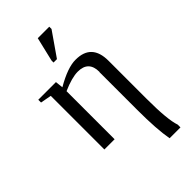

<svg xmlns="http://www.w3.org/2000/svg" viewBox="-277 -784 1076 1076"><g transform="rotate(-45 261.0 -246.5)"><path d="M369 -327 370 -328Q370 -415 285 -415Q238 -415 163 -382V-1H82V-426L17 -438V-460H157L162 -414Q262 -472 324 -471Q450 -471 450 -336V-34Q450 131 471 191V213H385Q369 127 369 -28ZM225 -547V-563L259 -706H350V-688L252 -547Z"/></g></svg>

Font: Libra Serif Modern
Style: Regular
Weight: 400
Designer: Stefan Peev, Context Ltd
Foundry: Stefan Peev, Context Ltd
Version: Version 1.000